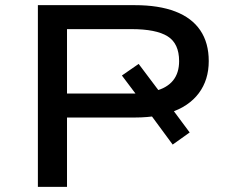

<svg xmlns="http://www.w3.org/2000/svg" viewBox="-20 -725 894 745"><path d="M127 0V-705H503Q596 -705 660 -680.5Q724 -656 757 -607.5Q790 -559 790 -488Q790 -415 751.5 -363.5Q713 -312 640 -288L635 -320L716 -211L650 -164L555 -293L592 -276Q574 -273 551 -271Q528 -269 503 -269H240V0ZM240 -362H489Q501 -362 511.5 -362Q522 -362 532 -363L526 -335L453 -432L518 -477L603 -364L582 -372Q675 -396 675 -488Q675 -556 630.5 -584Q586 -612 490 -612H240Z"/></svg>

Font: Nunito Sans 7pt Expanded Medium
Style: Regular
Weight: 500
Width: 7
Designer: Vernon Adams
Foundry: Vernon Adams
Version: Version 3.101;gftools[0.9.27]